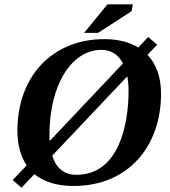

<svg xmlns="http://www.w3.org/2000/svg" viewBox="-20 -851 789 893"><path d="M322 14C575 14 729 -169 729 -415C729 -492 707 -553 666 -596L711 -643L669 -679L623 -630C581 -656 527 -669 465 -669C222 -669 61 -494 61 -244C61 -178 76 -123 104 -82L39 -14L80 22L140 -41C184 -5 245 14 322 14ZM335 -38C274 -38 239 -74 223 -127L572 -496C576 -476 578 -453 578 -430C578 -276 535 -38 335 -38ZM211 -195C210 -205 210 -215 210 -225C210 -452 310 -619 452 -619C500 -619 532 -594 552 -556ZM436 -698 592 -799 598 -831H480L371 -698Z"/></svg>

Font: STIX Two Text
Style: Bold Italic
Weight: 700
Italic angle: -12°
Designer: Ross Mills, John Hudson & Paul Hanslow, Tiro Typeworks Ltd; with prior portions MicroPress Inc. and Coen Hoffman, Elsevi
Foundry: Tiro Typeworks Ltd
Version: Version 2.13 b171